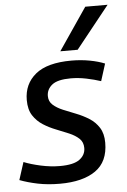

<svg xmlns="http://www.w3.org/2000/svg" viewBox="-69 -831 585 882"><g transform="rotate(-5 224.0 -390.0)"><path d="M-13 -23 13 -104Q45 -91 90.5 -81Q136 -71 179 -71Q242 -71 269.5 -91.5Q297 -112 297 -144Q297 -171 279.5 -187.5Q262 -204 234 -216Q206 -228 175 -240Q144 -252 116.5 -269.5Q89 -287 71 -314.5Q53 -342 53 -386Q53 -460 107 -504.5Q161 -549 273 -549Q317 -549 357 -541.5Q397 -534 426 -522L401 -443Q371 -453 334.5 -460.5Q298 -468 263 -468Q202 -468 176.5 -447.5Q151 -427 151 -396Q151 -371 169 -355Q187 -339 214.5 -327.5Q242 -316 273 -304Q304 -292 332 -274.5Q360 -257 377.5 -229.5Q395 -202 395 -160Q395 -72 336 -31Q277 10 172 10Q116 10 70 0.5Q24 -9 -13 -23ZM226 -596 358 -790H461L306 -596Z"/></g></svg>

Font: Georama Medium
Style: Italic
Weight: 500
Italic angle: -9°
Designer: Jean-Baptiste Levee
Foundry: Production Type
Version: Version 1.000